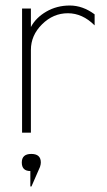

<svg xmlns="http://www.w3.org/2000/svg" viewBox="-20 -481 388 696"><path d="M92 -300V0H60V-450H92V-383Q110 -417 148 -439Q186 -461 233 -461Q280 -461 323 -429V-389Q279 -433 226 -433Q173 -433 132.5 -393Q92 -353 92 -300ZM90 195V139Q59 139 59 108Q59 77 93.5 77Q128 77 128 108Q128 115 125 124L94 195Z"/></svg>

Font: Poiret One
Style: Regular
Weight: 400
Designer: Denis Masharov
Foundry: Denis Masharov
Version: Version 1.001